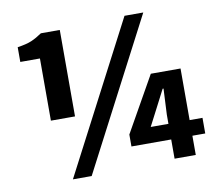

<svg xmlns="http://www.w3.org/2000/svg" viewBox="-76 -752 960 853"><g transform="rotate(-10 404.5 -326.0)"><path d="M134.9 -261.8V-542.3H46.3V-608.8Q87.3 -614.8 110.3 -624.7Q133.3 -634.6 158.4 -651.8H243.7V-261.8ZM185.9 12 537.8 -663.8H622.5L270.6 12ZM646.7 0V-198.4L652.4 -315.3H648.4L608.5 -237.9L566.7 -157.2H800.3V-86.7H467.4V-140.6L608.2 -390H742.3V0Z"/></g></svg>

Font: Source Sans 3 VF
Style: Regular
Weight: 200
Designer: Paul D. Hunt
Foundry: Adobe
Version: Version 3.046;hotconv 1.0.118;makeotfexe 2.5.65603